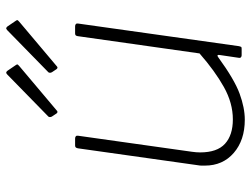

<svg xmlns="http://www.w3.org/2000/svg" viewBox="-114 -675 799 611"><g transform="rotate(-90 285.5 -369.5)"><path d="M210 10Q145 10 104.5 -25Q64 -60 64 -117Q64 -122 64 -127.5Q64 -133 65 -138L119 -521Q120 -526 122 -528Q124 -530 128 -530H150Q155 -530 157.5 -527.5Q160 -525 159 -520L108 -158Q107 -151 106.5 -144.5Q106 -138 106 -132Q106 -78 133.5 -53Q161 -28 211 -28Q263 -28 314 -56.5Q365 -85 421 -134L476 -522Q477 -527 479 -528.5Q481 -530 485 -530H507Q512 -530 514.5 -527.5Q517 -525 516 -520L444 -8Q443 -4 442 -2Q441 0 436 0H415Q411 0 408.5 -2.5Q406 -5 407 -9L416 -70Q417 -75 415 -76.5Q413 -78 408 -74Q338 -23 293 -6.5Q248 10 210 10ZM366 -745 383 -720Q386 -716 386 -714Q386 -712 380 -707L240 -589Q236 -585 233 -586.5Q230 -588 228 -592L220 -604Q218 -608 218.5 -611Q219 -614 220 -615L354 -746Q358 -750 361 -749Q364 -748 366 -745ZM507 -745 524 -720Q527 -716 527 -714Q527 -712 521 -707L381 -589Q377 -585 374 -586.5Q371 -588 369 -592L361 -604Q359 -608 359.5 -611Q360 -614 361 -615L495 -746Q499 -750 502 -749Q505 -748 507 -745Z"/></g></svg>

Font: Libre Franklin Thin Thin
Style: Italic
Weight: 250
Italic angle: -8°
Version: Version 3.000